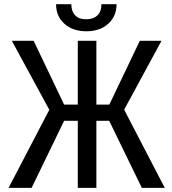

<svg xmlns="http://www.w3.org/2000/svg" viewBox="-20 -908 831 928"><path d="M445.8 -324.2V0H356V-324.2H290L132.8 0H21.5L218.3 -377.4L37.1 -710.9H142.6L290 -402.3H356V-710.9H445.8V-402.3H508.3L655.8 -710.9H760.7L580.1 -377.9L776.4 0H665.5L507.8 -324.2ZM543.5 -887.7Q543 -829.1 502.9 -793Q462.9 -756.8 397.5 -756.8Q332 -756.8 291.5 -793Q251 -829.1 251 -887.7H324.7Q324.7 -853.5 343.3 -834Q361.3 -814.5 396.5 -814.9Q431.6 -814.9 451.2 -834Q470.7 -853 470.2 -887.7Z"/></svg>

Font: RobotoCondensed-Regular
Style: Regular
Weight: 400
Designer: Google
Version: Version 2.001201; 2014